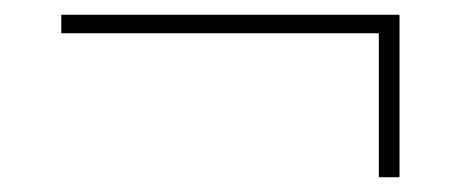

<svg xmlns="http://www.w3.org/2000/svg" viewBox="-20 -338 640 260"><path d="M493 -293H63V-318H521V-98H493Z"/></svg>

Font: IBM Plex Serif ExtLt
Style: Regular
Weight: 200
Designer: Mike Abbink, Paul van der Laan, Pieter van Rosmalen
Foundry: Bold Monday
Version: Version 3.001